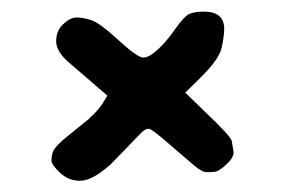

<svg xmlns="http://www.w3.org/2000/svg" viewBox="-20 -455 505 337"><path d="M337.9 -434.6Q373.5 -434.6 373.5 -404.3Q373.5 -392.1 369.1 -371.3Q364.7 -350.6 330.1 -316.9L305.2 -292.5L339.8 -258.8Q383.3 -217.8 386.7 -208L390.1 -187.5Q389.6 -177.2 376.7 -165.8Q363.8 -154.3 358.2 -153.6Q352.5 -152.8 343.5 -152.8Q334.5 -152.8 321.3 -164.1L280.3 -199.2Q246.6 -229 241.2 -229Q235.8 -229 229 -223.1L171.9 -164.1H171.4Q141.1 -137.7 120.6 -137.7Q100.1 -137.7 85.2 -151.9Q70.3 -166 70.3 -173.3Q70.3 -180.7 72.8 -188.2Q75.2 -195.8 91.3 -210L135.7 -246.1Q151.4 -260.3 159.2 -272L168.5 -287.1L101.1 -345.2Q78.6 -364.3 78.6 -382.8Q78.6 -401.4 91.1 -412.8Q103.5 -424.3 114.5 -424.3Q125.5 -424.3 140.1 -419.7Q154.8 -415 188 -384.5Q221.2 -354 231.4 -354Q241.7 -354 256.8 -367.9Q272 -381.8 287.6 -404.1Q303.2 -426.3 312 -430.4Q320.8 -434.6 337.9 -434.6Z"/></svg>

Font: Drukaatie burti
Style: Bold
Weight: 700
Version: Version 0.14